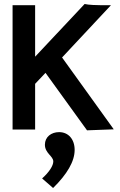

<svg xmlns="http://www.w3.org/2000/svg" viewBox="-20 -649 603 962"><path d="M416 4 550 -1 291 -361 536 -623H484C467 -623 424 -624 404 -629L156 -365V-623H43V0H156V-229L208 -284ZM246 293C316 224 354 160 354 102C354 49 323 13 276 13C237 13 205 37 205 76C205 119 247 133 247 160C247 181 227 213 191 245Z"/></svg>

Font: Inconsolata SemiExpanded
Style: Bold
Weight: 700
Width: 6
Monospace: yes
Designer: Raph Levien, Cyreal, Brenton Simpson
Foundry: Raph Levien, Cyreal, Google
Version: Version 3.100